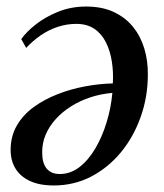

<svg xmlns="http://www.w3.org/2000/svg" viewBox="-20 -553 502 587"><path d="M45 -433.5Q60 -455 89 -478Q118 -501 157.5 -517Q197 -533 243.5 -533Q292.5 -533 328 -516.2Q363.5 -499.5 386.8 -470.8Q410 -442 421.2 -404.5Q432.5 -367 432 -325Q432 -257 410.2 -195.8Q388.5 -134.5 349.8 -87.5Q311 -40.5 258.8 -13.2Q206.5 14 144.5 14Q100 14 70.8 0Q41.5 -14 27 -38.2Q12.5 -62.5 12.5 -94.5Q12.5 -136.5 31.5 -169.2Q50.5 -202 83.2 -225.8Q116 -249.5 156.5 -265.2Q197 -281 240.5 -289Q284 -297 325 -298Q327 -332 322 -364.5Q317 -397 304 -423.2Q291 -449.5 268.5 -464.8Q246 -480 213.5 -480Q184 -480 156.8 -471Q129.5 -462 105.2 -445.5Q81 -429 60 -406.5ZM162.5 -21Q195.5 -21 223 -42.2Q250.5 -63.5 271.5 -99.2Q292.5 -135 306 -179.2Q319.5 -223.5 323.5 -269Q288.5 -266 256.5 -255.5Q224.5 -245 197.5 -228Q170.5 -211 150.5 -189Q130.5 -167 119.5 -141Q108.5 -115 109 -86Q109 -54 122.8 -37.5Q136.5 -21 162.5 -21Z"/></svg>

Font: Merriweather 96pt
Style: Italic
Weight: 400
Italic angle: -7.8°
Version: Version 2.101